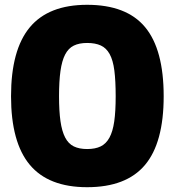

<svg xmlns="http://www.w3.org/2000/svg" viewBox="-20 -770 728 800"><path d="M343 10Q182 10 104 -83.5Q26 -177 26 -369Q26 -562 104 -656Q182 -750 343 -750Q507 -750 584.5 -657Q662 -564 662 -369Q662 -175 584 -82.5Q506 10 343 10ZM343 -149Q377 -149 399.5 -160Q422 -171 436 -196.5Q450 -222 456 -264Q462 -306 462 -369Q462 -433 456.5 -476Q451 -519 437 -544.5Q423 -570 400 -580.5Q377 -591 343 -591Q310 -591 287.5 -580Q265 -569 251.5 -543Q238 -517 232 -474.5Q226 -432 226 -369Q226 -307 232 -265Q238 -223 251.5 -197Q265 -171 287.5 -160Q310 -149 343 -149Z"/></svg>

Font: Encode Sans Compressed
Style: Black
Weight: 900
Designer: Pablo Impallari, Andres Torresi
Foundry: Pablo Impallari, Andres Torresi
Version: Version 1.000; ttfautohint (v1.00) -l 8 -r 50 -G 200 -x 14 -